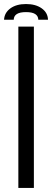

<svg xmlns="http://www.w3.org/2000/svg" viewBox="-40 -932 258 952"><path d="M51 0V-800H128V0ZM-20 -834Q-18 -869 11.5 -890.5Q41 -912 89 -912Q137 -912 167 -890.5Q197 -869 198 -834H150Q149 -872 89 -872Q29 -872 28 -834Z"/></svg>

Font: Big Shoulders Display Medium
Style: Regular
Weight: 500
Designer: Patric King
Foundry: XO Type Co
Version: Version 1.000; ttfautohint (v1.8.2)